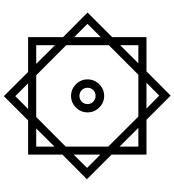

<svg xmlns="http://www.w3.org/2000/svg" viewBox="27 -800 933 1028"><g transform="rotate(-90 494.0 -286.5)"><path d="M366.2 30.8H179.7V-156.2L47.9 -288.1L179.7 -419.4V-603H362.8L492.7 -732.9L622.1 -603H808.6V-416L940.4 -284.7L808.6 -152.8V30.8H625.5L495.6 160.2ZM423.8 -603H561.5L492.7 -671.4ZM765.6 -459V-559.6H665.5ZM222.7 -461.9 319.8 -559.6H222.7ZM222.7 -401.9V-173.8L383.3 -12.7H607.4L765.6 -170.9V-398.9L604.5 -559.6H380.9ZM405.8 -284.7Q405.8 -320.8 431.9 -346.9Q458 -373 494.1 -373Q530.3 -373 556.4 -346.9Q582.5 -320.8 582.5 -284.7Q582.5 -248.5 556.4 -222.2Q530.3 -195.8 494.1 -195.8Q458 -195.8 431.9 -222.2Q405.8 -248.5 405.8 -284.7ZM179.7 -358.9 108.4 -287.6 179.7 -216.3ZM808.6 -356.4V-213.9L879.9 -285.2ZM450.2 -284.7Q450.2 -266.6 463.1 -254.2Q476.1 -241.7 494.1 -241.7Q512.7 -241.7 525.1 -254.2Q537.6 -266.6 537.6 -284.7Q537.6 -303.2 525.1 -315.7Q512.7 -328.1 494.1 -328.1Q476.1 -328.1 463.1 -315.7Q450.2 -303.2 450.2 -284.7ZM222.7 -113.3V-12.7H322.8ZM668.5 -12.7H765.6V-110.4ZM564.5 30.8H426.3L495.6 99.1Z"/></g></svg>

Font: Vazirmatn RD FD Medium
Style: Regular
Weight: 500
Designer: Saber Rastikerdar
Foundry: Saber Rastikerdar
Version: Version 33.003